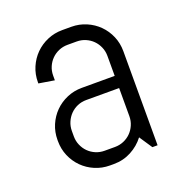

<svg xmlns="http://www.w3.org/2000/svg" viewBox="-101 -598 656 695"><g transform="rotate(-20 227.0 -250.0)"><path d="M374 0 340.8 -49.8Q320.3 -22.9 289.6 -6.6Q258.8 9.8 222.2 9.8H207Q176.8 9.8 149.9 -1.7Q123 -13.2 103 -33.2Q83 -53.2 71.5 -80.1Q60.1 -106.9 60.1 -137.2V-142.1Q60.1 -172.4 71.5 -199.2Q83 -226.1 103 -246.1Q123 -266.1 149.9 -277.6Q176.8 -289.1 207 -289.1H334V-366.2Q334 -384.3 327.1 -400.1Q320.3 -416 308.6 -427.7Q296.9 -439.5 281 -446.3Q265.1 -453.1 247.1 -453.1H211.9Q193.8 -453.1 178 -446.3Q162.1 -439.5 150.4 -427.7Q138.7 -416 131.8 -400.1Q125 -384.3 125 -366.2V-348.1L64.9 -357.9V-362.8Q64.9 -393.1 76.4 -419.9Q87.9 -446.8 107.9 -466.8Q127.9 -486.8 154.8 -498.3Q181.6 -509.8 211.9 -509.8H247.1Q277.3 -509.8 304.2 -498.3Q331.1 -486.8 351.1 -466.8Q371.1 -446.8 382.6 -419.9Q394 -393.1 394 -362.8V0ZM334 -242.2H207Q189 -242.2 173.1 -235.4Q157.2 -228.5 145.5 -216.6Q133.8 -204.6 127 -188.7Q120.1 -172.9 120.1 -154.8V-133.8Q120.1 -115.7 127 -99.9Q133.8 -84 145.5 -72.3Q157.2 -60.5 173.1 -53.7Q189 -46.9 207 -46.9H247.1Q265.1 -46.9 281 -53.7Q296.9 -60.5 308.6 -72.3Q320.3 -84 327.1 -99.9Q334 -115.7 334 -133.8Z"/></g></svg>

Font: Abel
Style: Regular
Weight: 400
Designer: Matthew Desmond
Foundry: Matthew Desmond
Version: Version 1.003